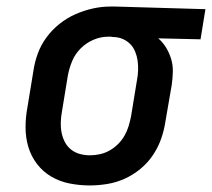

<svg xmlns="http://www.w3.org/2000/svg" viewBox="-20 -558 647 586"><path d="M254 8Q223 8 192.5 2Q162 -4 136.5 -19Q111 -34 93 -57.5Q75 -81 66.5 -109.5Q58 -138 58 -169.5Q58 -201 64 -232L82 -342Q86 -369 95.5 -395Q105 -421 122 -444Q139 -467 161.5 -485Q184 -503 210 -514.5Q236 -526 263 -532Q290 -538 316 -538Q320 -538 324.5 -538Q329 -538 333 -538L607 -530L592 -438L463 -441Q477 -429 487 -412.5Q497 -396 502.5 -377.5Q508 -359 507.5 -338.5Q507 -318 504 -298L485 -188Q481 -161 472 -135Q463 -109 447 -85Q431 -61 408.5 -42.5Q386 -24 360.5 -12.5Q335 -1 307.5 3.5Q280 8 254 8ZM255 -84Q270 -84 285.5 -87.5Q301 -91 315 -99Q329 -107 340.5 -118.5Q352 -130 360 -144Q368 -158 372.5 -173Q377 -188 380 -203L398 -313Q401 -328 401.5 -343.5Q402 -359 400 -373Q398 -387 392.5 -400.5Q387 -414 377 -424Q367 -434 353.5 -439.5Q340 -445 325 -445L318 -446Q316 -446 314 -446Q312 -446 310 -446Q287 -446 265 -436.5Q243 -427 226 -410Q209 -393 200 -371Q191 -349 187 -327L169 -217Q166 -201 165.5 -184.5Q165 -168 168 -153Q171 -138 178 -124.5Q185 -111 197 -101.5Q209 -92 224 -88Q239 -84 255 -84Z"/></svg>

Font: Iosevka Curly Slab SmBdEx
Style: Italic
Weight: 600
Width: 7
Italic angle: -9°
Monospace: yes
Designer: Belleve Invis
Foundry: Belleve Invis
Version: Version 11.1.0; ttfautohint (v1.8.3)